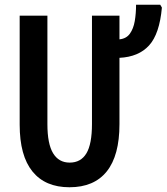

<svg xmlns="http://www.w3.org/2000/svg" viewBox="-20 -780 703 810"><path d="M484 -614Q513 -617 528 -638Q543 -659 548.5 -691Q554 -723 554 -760H656L663 -748Q653 -637 609 -588.5Q565 -540 484 -536V-256Q484 -124 430.5 -57Q377 10 273 10Q171 10 117 -56.5Q63 -123 63 -254V-714H180V-256Q180 -173 204 -133.5Q228 -94 274 -94Q321 -94 344.5 -133Q368 -172 368 -257V-714H484Z"/></svg>

Font: Noto Sans ExtraCondensed SemiBold
Style: Regular
Weight: 600
Width: 2
Designer: Monotype Design Team
Foundry: Monotype Imaging Inc.
Version: Version 2.013; ttfautohint (v1.8.4.7-5d5b)